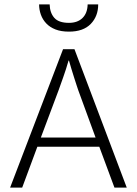

<svg xmlns="http://www.w3.org/2000/svg" viewBox="-20 -854 623 874"><path d="M206 -834Q207 -796 227 -773Q247 -750 294 -750Q333 -750 355.5 -772Q378 -794 379 -834H427Q427 -780 393 -745Q359 -710 294 -710Q258 -710 232.5 -720Q207 -730 190.5 -747.5Q174 -765 166 -787.5Q158 -810 158 -834ZM267 -630H319L557 0H501L432 -186H150L81 0H26ZM166 -228H415L336 -444Q334 -450 329 -465Q324 -480 318 -499Q312 -518 305.5 -539Q299 -560 294 -578H292Q287 -560 280.5 -540Q274 -520 267.5 -501.5Q261 -483 255.5 -468Q250 -453 247 -444Z"/></svg>

Font: Mukta Vaani ExtraLight
Style: Regular
Weight: 275
Designer: Noopur Datye, Girish Dalvi, Yashodeep Gholap, Pallavi Karambelkar
Foundry: Ek Type
Version: Version 2.538;PS 1.000;hotconv 16.6.51;makeotf.lib2.5.65220;